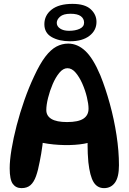

<svg xmlns="http://www.w3.org/2000/svg" viewBox="-20 -964 664 991"><path d="M91 7Q62 7 46 -15Q30 -37 30 -95Q30 -136 39.5 -193.5Q49 -251 66 -316.5Q83 -382 106 -447.5Q129 -513 156 -570Q186 -635 214 -671.5Q242 -708 271 -723.5Q300 -739 332 -739Q380 -739 420.5 -701Q461 -663 498 -575Q525 -508 547 -428Q569 -348 581.5 -266Q594 -184 594 -111Q594 -50 573.5 -21.5Q553 7 517 7Q482 7 463 -24Q444 -55 436 -127Q432 -171 432 -218.5Q432 -266 436 -309L453 -232Q418 -220 365.5 -216.5Q313 -213 256.5 -218.5Q200 -224 151 -239L204 -307Q205 -259 199 -213.5Q193 -168 185 -130Q177 -86 166 -55Q155 -24 137.5 -8.5Q120 7 91 7ZM326 -334Q384 -334 410.5 -351.5Q437 -369 437 -403Q437 -427 428.5 -462.5Q420 -498 405 -532Q390 -566 370.5 -589Q351 -612 328 -612Q306 -612 286.5 -588.5Q267 -565 252 -530Q237 -495 228 -458.5Q219 -422 219 -396Q219 -366 245.5 -350Q272 -334 326 -334ZM342 -751Q285 -751 247 -772.5Q209 -794 209 -839Q209 -885 246.5 -914.5Q284 -944 354 -944Q418 -944 448 -916.5Q478 -889 478 -851Q478 -807 441.5 -779Q405 -751 342 -751ZM336 -805Q369 -805 391.5 -815.5Q414 -826 414 -847Q414 -868 397 -880.5Q380 -893 344 -893Q307 -893 290 -878Q273 -863 273 -846Q273 -828 290.5 -816.5Q308 -805 336 -805Z"/></svg>

Font: DynaPuff
Style: Regular
Weight: 400
Designer: Toshi Omagari, Jennifer Daniel
Foundry: Google Fonts
Version: Version 2.000